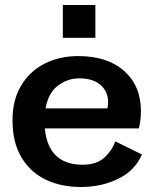

<svg xmlns="http://www.w3.org/2000/svg" viewBox="-20 -735 628 767"><path d="M547 -118Q519 -53 452 -20.5Q385 12 302 12Q224 12 162.5 -17.5Q101 -47 65.5 -106.5Q30 -166 30 -255Q30 -335 64 -392.5Q98 -450 157.5 -480.5Q217 -511 293 -511Q409 -511 476 -451.5Q543 -392 543 -291Q543 -259 535 -222H159Q173 -77 310 -77Q364 -77 394.5 -103.5Q425 -130 441 -170ZM296 -422Q250 -422 211.5 -393Q173 -364 162 -302H409Q410 -308 411 -314Q412 -320 412 -326Q412 -369 382 -395.5Q352 -422 296 -422ZM231 -584V-715H361V-584Z"/></svg>

Font: Panamera
Style: Bold
Weight: 700
Designer: Bastien Sozeau
Foundry: NBR — Bastien Sozeau
Version: Version 3.002; ttfautohint (v1.8.4.7-5d5b);gftools[0.9.33]